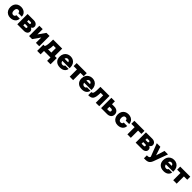

<svg xmlns="http://www.w3.org/2000/svg" viewBox="977 -3467 6593 6593"><g transform="rotate(45 4274.0 -170.0)"><path d="M32 -252Q32 -332 64.5 -391.8Q97 -451.5 155.5 -484.8Q214 -518 292.5 -518Q363 -518 420 -491.5Q477 -465 510.8 -415Q544.5 -365 545.5 -294H376Q375 -337.5 352.2 -357.2Q329.5 -377 292.5 -377Q249 -377 225.2 -344.5Q201.5 -312 201.5 -252Q201.5 -191.5 225.5 -158.2Q249.5 -125 292.5 -125Q329 -125 351.8 -142Q374.5 -159 376 -199H545.5Q543 -130 509 -82Q475 -34 418.8 -9Q362.5 16 292.5 16Q214.5 16 156 -17.5Q97.5 -51 64.8 -111.2Q32 -171.5 32 -252Z M1030.5 -252Q1111 -216 1111 -137Q1111 -75.5 1064 -37.8Q1017 0 941 0H621.5V-500H927.5Q978 -500 1017.2 -482Q1056.5 -464 1079 -432.2Q1101.5 -400.5 1101.5 -359Q1101.5 -285.5 1030.5 -252ZM892.5 -305.5Q931 -305.5 931 -342Q931 -381 885 -381H792V-305.5ZM892 -119Q941 -119 941 -157Q941 -198 892.5 -198H792V-119Z M1355 -500V-241.5L1537.5 -500H1687.5V0H1524V-261L1340.5 0H1193V-500Z M1862 -500H2301.5V-139H2399.5V163H2233V0H1916.5V163H1749.5V-139H1817Q1829.5 -165 1838 -192.8Q1846.5 -220.5 1851.5 -259Q1856.5 -297.5 1859 -355.5Q1861.5 -413.5 1862 -500ZM1975 -139H2134.5V-360H2012Q2011.5 -294 2007.5 -254Q2003.5 -214 1995.5 -188Q1987.5 -162 1975 -139Z M2433.5 -244.5Q2433.5 -326 2467 -387.5Q2500.5 -449 2560.2 -483.5Q2620 -518 2698.5 -518Q2775 -518 2833.5 -484Q2892 -450 2925.2 -387Q2958.5 -324 2958.5 -238V-205.5H2602.5Q2619.5 -111 2704.5 -111Q2768.5 -111 2782.5 -162.5H2952Q2938.5 -78 2874.5 -31Q2810.5 16 2706 16Q2579 16 2506.2 -53.5Q2433.5 -123 2433.5 -244.5ZM2693 -390Q2621.5 -390 2604 -312H2779.5Q2775.5 -348 2752.2 -369Q2729 -390 2693 -390Z M3494.5 -500V-352H3333V0H3166V-352H3005V-500Z M3492.5 -244.5Q3492.5 -326 3526 -387.5Q3559.5 -449 3619.2 -483.5Q3679 -518 3757.5 -518Q3834 -518 3892.5 -484Q3951 -450 3984.2 -387Q4017.5 -324 4017.5 -238V-205.5H3661.5Q3678.5 -111 3763.5 -111Q3827.5 -111 3841.5 -162.5H4011Q3997.5 -78 3933.5 -31Q3869.5 16 3765 16Q3638 16 3565.2 -53.5Q3492.5 -123 3492.5 -244.5ZM3752 -390Q3680.5 -390 3663 -312H3838.5Q3834.5 -348 3811.2 -369Q3788 -390 3752 -390Z M4159 -500H4599V0H4432V-360H4309Q4308.5 -249.5 4295.5 -179Q4282.5 -108.5 4254.2 -69.5Q4226 -30.5 4179.2 -15.2Q4132.5 0 4064 0V-154Q4092 -154 4110.2 -164.2Q4128.5 -174.5 4139 -208.5Q4149.5 -242.5 4153.8 -312Q4158 -381.5 4159 -500Z M4978 -358.5Q5037.5 -358.5 5083 -335.8Q5128.5 -313 5154.2 -272.8Q5180 -232.5 5180 -180Q5180 -93 5124.2 -46.5Q5068.5 0 4979 0H4690.5V-500H4861V-358.5ZM4946 -122.5Q5010 -122.5 5010 -177.5Q5010 -205 4993.2 -219.8Q4976.5 -234.5 4946.5 -234.5H4861V-122.5Z M5247 -252Q5247 -332 5279.5 -391.8Q5312 -451.5 5370.5 -484.8Q5429 -518 5507.5 -518Q5578 -518 5635 -491.5Q5692 -465 5725.8 -415Q5759.5 -365 5760.5 -294H5591Q5590 -337.5 5567.2 -357.2Q5544.5 -377 5507.5 -377Q5464 -377 5440.2 -344.5Q5416.5 -312 5416.5 -252Q5416.5 -191.5 5440.5 -158.2Q5464.5 -125 5507.5 -125Q5544 -125 5566.8 -142Q5589.5 -159 5591 -199H5760.5Q5758 -130 5724 -82Q5690 -34 5633.8 -9Q5577.5 16 5507.5 16Q5429.5 16 5371 -17.5Q5312.5 -51 5279.8 -111.2Q5247 -171.5 5247 -252Z M6296 -500V-352H6134.5V0H5967.5V-352H5806.5V-500Z M6777.5 -252Q6858 -216 6858 -137Q6858 -75.5 6811 -37.8Q6764 0 6688 0H6368.5V-500H6674.5Q6725 -500 6764.2 -482Q6803.5 -464 6826 -432.2Q6848.5 -400.5 6848.5 -359Q6848.5 -285.5 6777.5 -252ZM6639.5 -305.5Q6678 -305.5 6678 -342Q6678 -381 6632 -381H6539V-305.5ZM6639 -119Q6688 -119 6688 -157Q6688 -198 6639.5 -198H6539V-119Z M6949.5 35.5H6971Q7016 35.5 7038.5 27Q7061 18.5 7070 -3.5L7079 -25.5L6896 -500H7068.5L7173 -186L7269 -500H7440L7253.5 11Q7219.5 103.5 7165.8 141Q7112 178.5 7020 178.5H6949.5Z M7461 -244.5Q7461 -326 7494.5 -387.5Q7528 -449 7587.8 -483.5Q7647.5 -518 7726 -518Q7802.5 -518 7861 -484Q7919.5 -450 7952.8 -387Q7986 -324 7986 -238V-205.5H7630Q7647 -111 7732 -111Q7796 -111 7810 -162.5H7979.5Q7966 -78 7902 -31Q7838 16 7733.5 16Q7606.5 16 7533.8 -53.5Q7461 -123 7461 -244.5ZM7720.5 -390Q7649 -390 7631.5 -312H7807Q7803 -348 7779.8 -369Q7756.5 -390 7720.5 -390Z M8522 -500V-352H8360.5V0H8193.5V-352H8032.5V-500Z"/></g></svg>

Font: Overused Grotesk ExtraBold
Style: Regular
Weight: 800
Version: Version 0.004